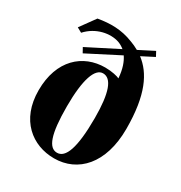

<svg xmlns="http://www.w3.org/2000/svg" viewBox="-176 -863 943 1003"><g transform="rotate(30 295.0 -362.0)"><path d="M47 -253C47 -74 163 15 294 15C437 15 545 -97 545 -307C545 -513 492 -615 417 -672L491 -710L476 -738L386 -692C370 -701 353 -709 336 -715C263 -744 197 -743 126 -731L60 -640L89 -624C144 -685 226 -699 281 -680C294 -675 307 -668 319 -658L134 -564L150 -535L341 -633C359 -607 373 -569 377 -515C366 -521 330 -530 290 -530C156 -530 47 -436 47 -253ZM374 -274C374 -92 344 -18 293 -18C243 -18 217 -84 217 -254C217 -418 247 -498 295 -498C347 -498 374 -426 374 -274Z"/></g></svg>

Font: Sprat Condesed
Style: Bold
Weight: 700
Width: 3
Designer: Ethan Nakache
Foundry: Collletttivo
Version: Version 2.000;Glyphs 3.2 (3217)